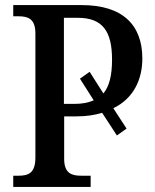

<svg xmlns="http://www.w3.org/2000/svg" viewBox="-20 -734 610 754"><path d="M32 0H336V-44H299C263 -44 232 -52 232 -110V-277H281C319 -277 352 -282 381 -291L439 -202L477 -229L425 -309C506 -348 539 -424 539 -504C539 -635 463 -714 301 -714H32V-670H53C89 -670 119 -661 119 -603V-115C119 -53 90 -44 53 -44H32ZM272 -326H231V-664H286C383 -664 420 -611 420 -500C420 -437 409 -395 386 -367L332 -452L294 -425L348 -340C328 -331 303 -326 272 -326Z"/></svg>

Font: Noto Serif SemiCondensed Medium
Style: Regular
Weight: 500
Width: 4
Designer: Monotype Design Team
Foundry: Monotype Imaging Inc.
Version: Version 2.014